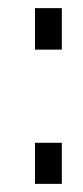

<svg xmlns="http://www.w3.org/2000/svg" viewBox="-20 -452 203 472"><path d="M66 -330V-432H132V-330ZM66 0V-101H132V0Z"/></svg>

Font: TypoPRO Titillium Text
Style: 250 wt
Weight: 300
Designer: Accademia di Belle Arti di Urbino and others
Foundry: Accademia di Belle Arti di Urbino and others.
Version: Version 25.000